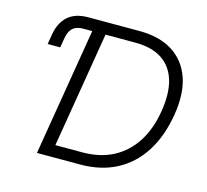

<svg xmlns="http://www.w3.org/2000/svg" viewBox="-104 -848 1044 968"><g transform="rotate(15 417.5 -364.0)"><path d="M78.1 -544.4 86.4 -595.2Q97.2 -659.7 135.5 -693.6Q173.8 -727.5 240.7 -727.5H288.6L278.3 -665.5H231Q196.3 -665.5 177.2 -648.4Q158.2 -631.3 151.9 -594.2L143.6 -544.4ZM393.6 0H206.1L216.3 -62H387.7Q481 -62 549.8 -98.6Q618.7 -135.3 661.9 -203.4Q705.1 -271.5 720.2 -365.7Q735.8 -459.5 716.6 -526.6Q697.3 -593.8 643.8 -629.6Q590.3 -665.5 502.4 -665.5H314L324.2 -727.5H508.3Q612.8 -727.5 681.6 -684.1Q750.5 -640.6 778.6 -559.3Q806.6 -478 787.6 -364.7Q768.6 -250 717 -168.5Q665.5 -86.9 584 -43.5Q502.4 0 393.6 0ZM357.9 -727.5 237.3 0H168L288.6 -727.5Z"/></g></svg>

Font: Inter Light
Style: Italic
Weight: 300
Italic angle: -9.3988°
Designer: Rasmus Andersson
Foundry: rsms
Version: Version 4.001;git-66647c0bb